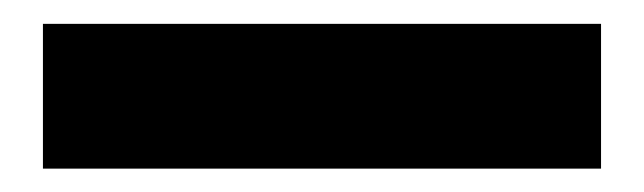

<svg xmlns="http://www.w3.org/2000/svg" viewBox="-20 -8 540 161"><path d="M484 12V133.4H16V12Z"/></svg>

Font: Kufam
Style: Regular
Weight: 400
Designer: Wael Morcos, Artur Schmal
Foundry: Original Type
Version: Version 1.301; ttfautohint (v1.8.3)